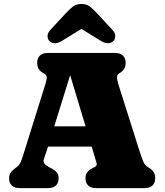

<svg xmlns="http://www.w3.org/2000/svg" viewBox="-20 -974 853 994"><path d="M190.5 -320H502.5V-215H190.5ZM283.5 -51Q283.5 -27.5 269.5 -13.8Q255.5 0 226 0H84.5Q55 0 41 -13.8Q27 -27.5 27 -51Q27 -66.5 33.8 -77.8Q40.5 -89 56 -101L67 -109.5Q76.5 -116.5 82.8 -126.2Q89 -136 100 -171L214.5 -537Q223 -563.5 222 -575.5Q221 -587.5 202 -597Q187 -605 179.8 -618Q172.5 -631 172.5 -649Q172.5 -672.5 186.5 -686.2Q200.5 -700 230 -700H573Q602.5 -700 616.5 -686.2Q630.5 -672.5 630.5 -649Q630.5 -629.5 622.2 -616.5Q614 -603.5 597.5 -594.5Q586.5 -588.5 586 -575.2Q585.5 -562 592 -540L697.5 -207Q712 -161.5 720.5 -140Q729 -118.5 745.5 -109Q767.5 -96 775.5 -83.2Q783.5 -70.5 783.5 -51Q783.5 -27.5 769.5 -13.8Q755.5 0 726 0H480Q450 0 436.2 -13.8Q422.5 -27.5 422.5 -51Q422.5 -69 430.8 -81Q439 -93 455.5 -101.5L471.5 -110Q483.5 -116.5 480.2 -129.2Q477 -142 468.5 -169L336 -609L350 -607L221.5 -193Q214 -169 208.5 -154.8Q203 -140.5 207.8 -130.5Q212.5 -120.5 234.5 -108.5L250.5 -100Q265.5 -92 274.5 -80.8Q283.5 -69.5 283.5 -51ZM449.5 -854H353.5L499.5 -764Q541.5 -738 566 -760.5Q575.5 -769 576.8 -785.5Q578 -802 561.5 -820L485.5 -902Q464 -925 446.5 -939.2Q429 -953.5 401.5 -953.5Q374 -953.5 356.5 -939.2Q339 -925 317.5 -902L241.5 -820Q225 -802 226.2 -785.5Q227.5 -769 237 -760.5Q261.5 -738 303.5 -764Z"/></svg>

Font: Fraunces SuperSoft Wonky
Style: Regular
Weight: 900
Version: Version 1.000;[b76b70a41]